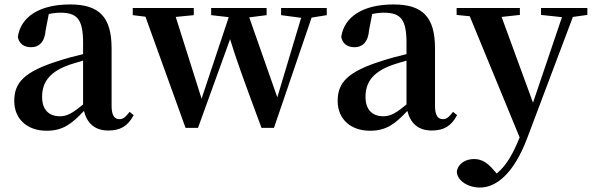

<svg xmlns="http://www.w3.org/2000/svg" viewBox="-20 -571 2657 862"><path d="M353 -102C307 -64 282 -49 249 -49C201 -49 169 -77 169 -136C169 -198 199 -244 278 -275C295 -282 323 -290 353 -299ZM562 -69C544 -45 532 -36 517 -36C495 -36 481 -51 481 -96V-354C481 -494 426 -551 295 -551C156 -551 73 -495 60 -405C66 -375 87 -359 120 -359C154 -359 181 -381 185 -436L199 -508C217 -512 234 -514 251 -514C326 -514 353 -485 353 -379V-328C314 -319 274 -308 244 -298C90 -250 44 -201 44 -118C44 -34 105 16 189 16C263 16 302 -15 357 -73C370 -19 405 15 466 15C519 15 554 -4 580 -54Z M1447 -535H1242V-503L1332 -491L1225 -134L1099 -493L1177 -503V-535H928V-503L1007 -494L885 -128L769 -495L850 -503V-535H576V-503L633 -496L813 3H869L1013 -395C1037 -315 1073 -215 1154 3H1210L1379 -492L1447 -503Z M1805 -102C1759 -64 1734 -49 1701 -49C1653 -49 1621 -77 1621 -136C1621 -198 1651 -244 1730 -275C1747 -282 1775 -290 1805 -299ZM2014 -69C1996 -45 1984 -36 1969 -36C1947 -36 1933 -51 1933 -96V-354C1933 -494 1878 -551 1747 -551C1608 -551 1525 -495 1512 -405C1518 -375 1539 -359 1572 -359C1606 -359 1633 -381 1637 -436L1651 -508C1669 -512 1686 -514 1703 -514C1778 -514 1805 -485 1805 -379V-328C1766 -319 1726 -308 1696 -298C1542 -250 1496 -201 1496 -118C1496 -34 1557 16 1641 16C1715 16 1754 -15 1809 -73C1822 -19 1857 15 1918 15C1971 15 2006 -4 2032 -54Z M2617 -535H2409V-504L2503 -494L2373 -110L2232 -495L2314 -504V-535H2030V-504L2089 -498L2313 46C2283 120 2253 173 2210 208L2196 192C2170 162 2145 143 2108 143C2073 143 2037 161 2031 199C2032 241 2082 271 2135 271C2203 271 2284 216 2347 49L2552 -495L2617 -504Z"/></svg>

Font: Source Han Serif
Style: Bold
Weight: 700
Designer: Ryoko NISHIZUKA 西塚涼子 (kana & ideographs); Frank Grießhammer (Latin, Greek & Cyrillic); Wenlong ZHANG 张文龙 (bopomofo); San
Foundry: Adobe Systems Incorporated
Version: Version 1.001;PS 1.001;hotconv 16.6.54;makeotf.lib2.5.65590